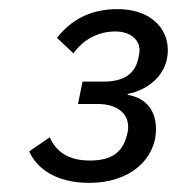

<svg xmlns="http://www.w3.org/2000/svg" viewBox="-20 -724 388 421"><path d="M161 -545 151 -496H194C236 -496 261 -476 261 -446C261 -443 261 -440 260 -435C252 -395 231 -372 177 -372C129 -372 103 -392 89 -423L44 -392C60 -356 101 -323 176 -323C265 -323 322 -375 322 -441C322 -485 297 -510 260 -516V-518C306 -527 348 -561 348 -614C348 -664 308 -704 238 -704C175 -704 134 -678 105 -641L141 -607C164 -639 197 -655 233 -655C268 -655 286 -635 286 -614C286 -610 285 -604 284 -599C279 -574 265 -545 207 -545Z"/></svg>

Font: Braiins Sans
Style: Italic
Weight: 400
Italic angle: -11.31°
Designer: Mike Abbink, Paul van der Laan, Pieter van Rosmalen, Jiri Chlebus, Lubos Buracinsky
Foundry: Bold Monday, Sudetype
Version: Version 1.000;hotconv 1.0.109;makeotfexe 2.5.65596